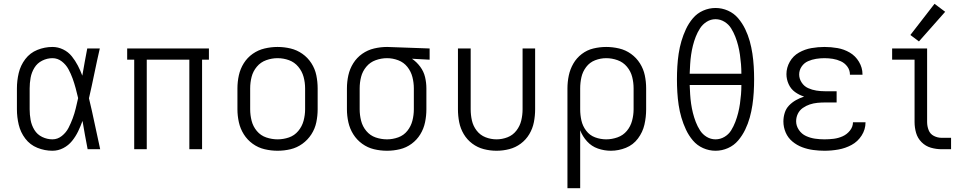

<svg xmlns="http://www.w3.org/2000/svg" viewBox="-20 -785 5080 1010"><path d="M256 8Q286 8 313 -6Q340 -20 359 -43.5Q378 -67 391 -94Q404 -121 414 -149Q420 -112 427 -74.5Q434 -37 441 0H507Q492 -67 478 -134.5Q464 -202 448 -268Q463 -333 476.5 -399Q490 -465 505 -530H439Q432 -494 425.5 -458Q419 -422 413 -387Q403 -414 389.5 -440Q376 -466 357.5 -489Q339 -512 312 -525Q285 -538 256 -538Q215 -538 176.5 -522.5Q138 -507 113 -474Q88 -441 78.5 -401Q69 -361 69 -320V-210Q69 -169 78.5 -129Q88 -89 113 -56Q138 -23 176.5 -7.5Q215 8 256 8ZM256 -52Q228 -52 202 -64.5Q176 -77 161 -101.5Q146 -126 141 -154Q136 -182 136 -210V-320Q136 -348 141 -376Q146 -404 161 -428.5Q176 -453 202 -466Q228 -479 256 -479Q283 -479 305 -462Q327 -445 340 -421Q353 -397 362 -372Q371 -347 378 -321Q385 -295 391 -269Q385 -242 378.5 -215Q372 -188 362.5 -162.5Q353 -137 340.5 -112.5Q328 -88 305.5 -70Q283 -52 256 -52Z M686 0H752V-471H976V0H1043V-471H1079V-530H649V-471H686Z M1440 8Q1475 8 1508.5 0Q1542 -8 1570.5 -28.5Q1599 -49 1618 -78.5Q1637 -108 1644 -142Q1651 -176 1651 -210V-320Q1651 -355 1644 -389Q1637 -423 1618 -452.5Q1599 -482 1570.5 -502Q1542 -522 1508.5 -530Q1475 -538 1440 -538Q1406 -538 1372 -530Q1338 -522 1309.5 -502Q1281 -482 1262.5 -452.5Q1244 -423 1236.5 -389Q1229 -355 1229 -320V-210Q1229 -176 1236.5 -142Q1244 -108 1262.5 -78.5Q1281 -49 1309.5 -28.5Q1338 -8 1372 0Q1406 8 1440 8ZM1440 -52Q1410 -52 1380.5 -62Q1351 -72 1331 -96Q1311 -120 1303.5 -150Q1296 -180 1296 -210V-320Q1296 -351 1303.5 -380.5Q1311 -410 1331 -434Q1351 -458 1380.5 -468.5Q1410 -479 1440 -479Q1471 -479 1500 -468.5Q1529 -458 1549 -434Q1569 -410 1577 -380.5Q1585 -351 1585 -320V-210Q1585 -180 1577 -150Q1569 -120 1549 -96Q1529 -72 1500 -62Q1471 -52 1440 -52Z M2016 8Q2050 8 2083.5 0Q2117 -8 2145 -28.5Q2173 -49 2191 -78.5Q2209 -108 2216 -142Q2223 -176 2223 -210V-320Q2223 -350 2216 -379.5Q2209 -409 2190.5 -434Q2172 -459 2147 -476L2240 -471V-530L2017 -538H2016Q1982 -538 1948 -530Q1914 -522 1885.5 -502Q1857 -482 1838.5 -452.5Q1820 -423 1812.5 -389Q1805 -355 1805 -320V-210Q1805 -176 1812.5 -142Q1820 -108 1838.5 -78.5Q1857 -49 1885.5 -28.5Q1914 -8 1947.5 0Q1981 8 2016 8ZM2016 -52Q1985 -52 1956 -62Q1927 -72 1907 -96Q1887 -120 1879.5 -150Q1872 -180 1872 -210V-320Q1872 -351 1879.5 -380.5Q1887 -410 1907 -434Q1927 -458 1956.5 -468.5Q1986 -479 2016 -479Q2046 -479 2075 -468Q2104 -457 2123 -433Q2142 -409 2149.5 -379.5Q2157 -350 2157 -320V-210Q2157 -180 2149.5 -150.5Q2142 -121 2123 -97Q2104 -73 2075 -62.5Q2046 -52 2016 -52Z M2592 8Q2626 8 2659 -0.5Q2692 -9 2719.5 -29.5Q2747 -50 2764.5 -79.5Q2782 -109 2788.5 -142.5Q2795 -176 2795 -210V-530H2729V-210Q2729 -180 2722 -151Q2715 -122 2696.5 -98Q2678 -74 2650 -63Q2622 -52 2592 -52Q2562 -52 2534 -63Q2506 -74 2487.5 -98Q2469 -122 2462.5 -151Q2456 -180 2456 -210V-530H2389V-210Q2389 -176 2395.5 -142.5Q2402 -109 2419.5 -79.5Q2437 -50 2464.5 -29.5Q2492 -9 2525 -0.5Q2558 8 2592 8Z M2965 205H3032V-100Q3044 -68 3068 -41.5Q3092 -15 3125.5 -3.5Q3159 8 3193 8Q3234 8 3272.5 -7.5Q3311 -23 3336 -56.5Q3361 -90 3370 -129.5Q3379 -169 3379 -210V-320Q3379 -355 3372 -388.5Q3365 -422 3346.5 -451.5Q3328 -481 3299.5 -501.5Q3271 -522 3237 -530Q3203 -538 3169 -538Q3135 -538 3101.5 -530Q3068 -522 3040.5 -501Q3013 -480 2996 -450.5Q2979 -421 2972 -387.5Q2965 -354 2965 -320ZM3169 -52Q3139 -52 3110.5 -62.5Q3082 -73 3063.5 -97.5Q3045 -122 3038.5 -151Q3032 -180 3032 -210V-320Q3032 -350 3038.5 -379Q3045 -408 3063.5 -432.5Q3082 -457 3110.5 -468Q3139 -479 3169 -479Q3199 -479 3228.5 -468.5Q3258 -458 3278 -434Q3298 -410 3305.5 -380.5Q3313 -351 3313 -320V-210Q3313 -180 3305 -150Q3297 -120 3277.5 -96.5Q3258 -73 3228.5 -62.5Q3199 -52 3169 -52Z M3744 8Q3778 8 3809.5 -6Q3841 -20 3863 -46Q3885 -72 3900 -103Q3915 -134 3924 -166.5Q3933 -199 3938 -232.5Q3943 -266 3945 -300Q3947 -334 3947 -368Q3947 -401 3945 -435Q3943 -469 3938 -502.5Q3933 -536 3924 -568.5Q3915 -601 3900 -632Q3885 -663 3863 -689Q3841 -715 3809.5 -729Q3778 -743 3744 -743Q3710 -743 3678.5 -729Q3647 -715 3625 -689Q3603 -663 3588.5 -632Q3574 -601 3564.5 -568.5Q3555 -536 3550 -502.5Q3545 -469 3543 -435Q3541 -401 3541 -368Q3541 -334 3543 -300Q3545 -266 3550 -232.5Q3555 -199 3564.5 -166.5Q3574 -134 3588.5 -103Q3603 -72 3625 -46Q3647 -20 3678.5 -6Q3710 8 3744 8ZM3744 -52Q3719 -52 3697.5 -65Q3676 -78 3662.5 -99Q3649 -120 3640 -143.5Q3631 -167 3625 -191Q3619 -215 3615.5 -239.5Q3612 -264 3610.5 -288.5Q3609 -313 3608 -338H3880Q3880 -313 3878 -288.5Q3876 -264 3872.5 -239.5Q3869 -215 3863 -191Q3857 -167 3848 -143.5Q3839 -120 3826 -99Q3813 -78 3791 -65Q3769 -52 3744 -52ZM3608 -397Q3609 -422 3610.5 -447Q3612 -472 3615.5 -496.5Q3619 -521 3625 -545Q3631 -569 3640 -592Q3649 -615 3662.5 -636Q3676 -657 3697.5 -670.5Q3719 -684 3744 -684Q3769 -684 3791 -670.5Q3813 -657 3826 -636Q3839 -615 3848 -592Q3857 -569 3863 -545Q3869 -521 3872.5 -496.5Q3876 -472 3878 -447Q3880 -422 3880 -397Z M4317 8Q4354 8 4390.5 1.5Q4427 -5 4459.5 -22.5Q4492 -40 4512.5 -72Q4533 -104 4533 -141V-142H4467Q4467 -118 4451 -98Q4435 -78 4412.5 -68Q4390 -58 4366 -55Q4342 -52 4317 -52Q4292 -52 4267.5 -55.5Q4243 -59 4220 -69.5Q4197 -80 4182.5 -101.5Q4168 -123 4168 -147Q4168 -168 4177 -186.5Q4186 -205 4203 -217Q4220 -229 4239.5 -235.5Q4259 -242 4279.5 -244Q4300 -246 4320 -246H4381V-305H4320Q4297 -305 4274.5 -308.5Q4252 -312 4231 -321.5Q4210 -331 4197 -351Q4184 -371 4184 -393Q4184 -416 4197 -435Q4210 -454 4230.5 -463Q4251 -472 4273 -475.5Q4295 -479 4317 -479Q4339 -479 4361 -475.5Q4383 -472 4403.5 -462.5Q4424 -453 4437.5 -434.5Q4451 -416 4451 -393V-392H4517V-395Q4517 -429 4498.5 -460Q4480 -491 4450 -508.5Q4420 -526 4386 -532Q4352 -538 4317 -538Q4283 -538 4248.5 -532Q4214 -526 4183 -508.5Q4152 -491 4134.5 -460Q4117 -429 4117 -395Q4117 -368 4128.5 -342.5Q4140 -317 4162 -301Q4184 -285 4210 -277Q4188 -270 4167.5 -258.5Q4147 -247 4131 -230.5Q4115 -214 4108 -191.5Q4101 -169 4101 -146Q4101 -116 4113 -88Q4125 -60 4148.5 -40.5Q4172 -21 4200 -10.5Q4228 0 4258 4Q4288 8 4317 8Z M4934 0H4983V-60H4934Q4912 -60 4892.5 -70Q4873 -80 4865 -100.5Q4857 -121 4857 -143V-530H4673V-471H4791V-143Q4791 -114 4799 -86Q4807 -58 4828 -37Q4849 -16 4877 -8Q4905 0 4934 0ZM4814 -567 4952 -723 4896 -765 4769 -601Z"/></svg>

Font: Iosevka Sparkle Light
Style: Regular
Weight: 300
Designer: Belleve Invis
Foundry: Belleve Invis
Version: Version 4.5.0; ttfautohint (v1.8.3)